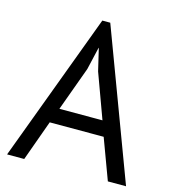

<svg xmlns="http://www.w3.org/2000/svg" viewBox="-107 -799 798 887"><g transform="rotate(15 292.5 -355.5)"><path d="M418 -194H160L90 0H8L273 -711H311L577 0H490ZM187 -266H393L315 -479L290 -585H289L264 -477Z"/></g></svg>

Font: PT Sans
Style: Regular
Weight: 400
Version: Version 2.003W OFL; ttfautohint (v1.6)